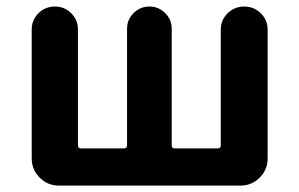

<svg xmlns="http://www.w3.org/2000/svg" viewBox="-20 -580 935 600"><path d="M164.1 0Q128.9 0 104 -24.9Q79.1 -49.8 79.1 -85V-487.3Q79.1 -517.6 100.1 -538.6Q121.1 -559.6 151.4 -559.6Q181.6 -559.6 202.6 -538.6Q223.6 -517.6 223.6 -487.3V-126Q223.6 -116.2 233.4 -116.2H367.2Q377 -116.2 377 -126V-490.2Q377 -518.6 397.5 -539.1Q418 -559.6 446.8 -559.6Q475.6 -559.6 496.1 -539.1Q516.6 -518.6 516.6 -490.2V-126Q516.6 -116.2 526.4 -116.2H660.2Q669.9 -116.2 669.9 -126V-487.3Q669.9 -517.6 691.4 -538.6Q712.9 -559.6 743.2 -559.6Q773.4 -559.6 794.9 -538.6Q816.4 -517.6 816.4 -487.3V-85Q816.4 -49.8 791.5 -24.9Q766.6 0 731.4 0Z"/></svg>

Font: Gen Jyuu GothicX Bold
Style: Bold
Weight: 700
Designer: Ryoko NISHIZUKA (kana &amp; ideographs); Paul D. Hunt (Latin, Greek &amp; Cyrillic); Wenlong ZHANG (bopomofo); Sandoll C
Version: Version 1.058.20140828